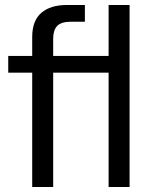

<svg xmlns="http://www.w3.org/2000/svg" viewBox="-20 -749 606 769"><path d="M109 0V-458H13V-525H109V-601Q109 -666 145.5 -697.5Q182 -729 248 -729H320V-662H264Q225 -662 209 -645Q193 -628 193 -594V-525H415V-729H499V0H415V-458H193V0Z"/></svg>

Font: Mona Sans SemiExpanded
Style: Regular
Weight: 400
Width: 6
Designer: Deni Anggara
Foundry: GitHub
Version: Version 2.000